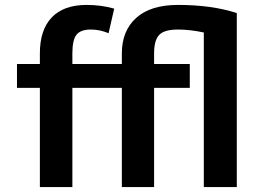

<svg xmlns="http://www.w3.org/2000/svg" viewBox="-20 -760 1056 780"><path d="M703 -640Q648 -640 627 -618.5Q606 -597 606 -543V-500H751V-403H606V0H475V-403H274V0H142V-403H49V-500H142V-543Q142 -639 190.5 -689.5Q239 -740 332 -740Q391 -740 444 -725L421 -625Q386 -640 349 -640Q307 -640 290.5 -618.5Q274 -597 274 -543V-500H475V-543Q475 -635 533.5 -687.5Q592 -740 703 -740Q840 -740 942 -707V0H808V-628Q752 -640 703 -640Z"/></svg>

Font: Mplus 1p Bold
Style: Bold
Weight: 700
Version: Version 1.061